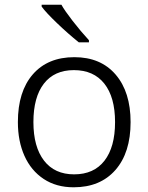

<svg xmlns="http://www.w3.org/2000/svg" viewBox="-20 -786 631 816"><path d="M157 -758V-766H241Q254 -742 288.5 -697.5Q323 -653 358 -615V-606H315Q270 -642 222.5 -687.5Q175 -733 157 -758ZM56 -267Q56 -397 119.5 -470Q183 -543 296 -543Q408 -543 471.5 -469Q535 -395 535 -267Q535 -137 470.5 -63.5Q406 10 293 10Q219 10 165.5 -25.5Q112 -61 84 -123.5Q56 -186 56 -267ZM469 -267Q469 -373 423.5 -430.5Q378 -488 294 -488Q211 -488 166.5 -430.5Q122 -373 122 -267Q122 -162 167 -103.5Q212 -45 295 -45Q379 -45 424 -103Q469 -161 469 -267Z"/></svg>

Font: OpenSansMMV
Style: Light
Weight: 300
Foundry: Ascender Corporation
Version: Version 4.001